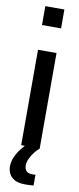

<svg xmlns="http://www.w3.org/2000/svg" viewBox="-103 -777 415 1011"><g transform="rotate(10 104.0 -271.5)"><path d="M53 -642V-743H155V-642ZM55 0V-510H154V0ZM112 200Q75 200 54.5 188.5Q34 177 25 159Q16 141 16 119Q16 87 35.5 52.5Q55 18 85 -10L155 0Q143 10 129.5 26.5Q116 43 106.5 63Q97 83 97 101Q97 117 106 129Q115 141 140 141Q142 141 147 141Q152 141 156 140V198Q140 199 131.5 199.5Q123 200 112 200Z"/></g></svg>

Font: Saira Condensed SemiBold
Style: Regular
Weight: 600
Width: 3
Designer: Hector Gatti with collaboration of the Omnibus-Type team
Foundry: Omnibus-Type
Version: Version 1.100